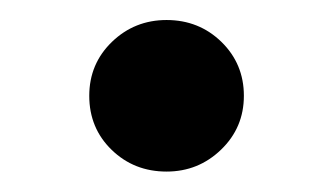

<svg xmlns="http://www.w3.org/2000/svg" viewBox="-20 -168 326 188"><path d="M67.4 -74.2Q67.4 -105.5 89.6 -127Q111.8 -148.4 143.1 -148.4Q174.8 -148.4 196.8 -127Q218.8 -105.5 218.8 -74.2Q218.8 -43 196.5 -21.5Q174.3 0 143.1 0Q111.3 0 89.4 -21.2Q67.4 -42.5 67.4 -74.2Z"/></svg>

Font: Vazirmatn RD FD Medium
Style: Regular
Weight: 500
Designer: Saber Rastikerdar
Foundry: Saber Rastikerdar
Version: Version 33.003